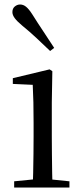

<svg xmlns="http://www.w3.org/2000/svg" viewBox="-20 -838 372 858"><path d="M43.3 0V-27.8L153.1 -38.6H184.5L290.3 -27.8V0ZM126.3 0Q127.3 -24.4 128.2 -65.3Q129.1 -106.3 129.6 -150.7Q130.1 -195.1 130.1 -228.5V-288.8Q130.1 -339.6 129.2 -380.6Q128.3 -421.6 126.3 -458.9L37.3 -463V-488.6L201.7 -528L213.9 -519.8L211.5 -380.2V-228.5Q211.5 -195.1 212 -150.7Q212.5 -106.3 213.1 -65.3Q213.7 -24.4 214.7 0ZM222.1 -624 204 -610.1Q173.7 -639.2 143.1 -667.9Q112.4 -696.6 79 -723.8Q56.1 -742.9 45.7 -757Q35.4 -771.1 35.4 -783.8Q35.4 -800.3 46.2 -809.1Q57 -817.9 69.9 -817.9Q84 -817.9 96.5 -807.8Q109 -797.8 124.9 -773Q149.3 -734 174.2 -696.9Q199 -659.9 222.1 -624Z"/></svg>

Font: Noto Serif HK
Style: Regular
Weight: 200
Designer: Ryoko NISHIZUKA 西塚涼子 (kana & ideographs); Frank Grießhammer (Latin, Greek & Cyrillic); Wenlong ZHANG 张文龙 (bopomofo); San
Foundry: Adobe
Version: Version 2.001;hotconv 1.1.0;makeotfexe 2.6.0